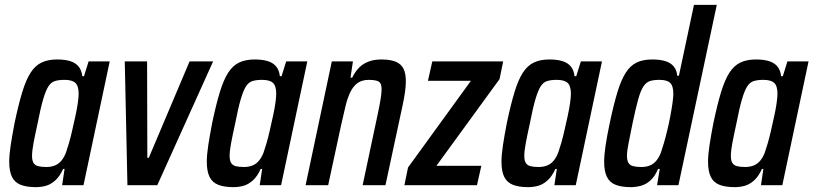

<svg xmlns="http://www.w3.org/2000/svg" viewBox="-20 -763 3351 791"><path d="M128 8Q90 8 65.5 -1.5Q41 -11 29.5 -34Q18 -57 18 -97Q18 -125 24 -164.5Q30 -204 40 -256Q56 -332 71.5 -383Q87 -434 106 -463.5Q125 -493 151.5 -505.5Q178 -518 215 -518Q246 -518 268 -511.5Q290 -505 303 -490Q316 -475 319 -449H326L345 -510H432L324 0H236L246 -67H240Q226 -36 207.5 -19.5Q189 -3 169 2.5Q149 8 128 8ZM171 -75Q190 -75 205.5 -81Q221 -87 232.5 -100.5Q244 -114 252 -135Q257 -149 264 -173Q271 -197 277.5 -226Q284 -255 290.5 -284Q297 -313 300.5 -338Q304 -363 304 -377Q304 -409 290.5 -421.5Q277 -434 246 -434Q222 -434 206 -429Q190 -424 179 -406.5Q168 -389 157.5 -353Q147 -317 135 -255Q124 -205 118 -173Q112 -141 112 -121Q112 -102 118 -92Q124 -82 137 -78.5Q150 -75 171 -75Z M505 0 494 -510H586L587 -113H593L761 -510H858L628 0Z M942 8Q904 8 879.5 -1.5Q855 -11 843.5 -34Q832 -57 832 -97Q832 -125 838 -164.5Q844 -204 854 -256Q870 -332 885.5 -383Q901 -434 920 -463.5Q939 -493 965.5 -505.5Q992 -518 1029 -518Q1060 -518 1082 -511.5Q1104 -505 1117 -490Q1130 -475 1133 -449H1140L1159 -510H1246L1138 0H1050L1060 -67H1054Q1040 -36 1021.5 -19.5Q1003 -3 983 2.5Q963 8 942 8ZM985 -75Q1004 -75 1019.5 -81Q1035 -87 1046.5 -100.5Q1058 -114 1066 -135Q1071 -149 1078 -173Q1085 -197 1091.5 -226Q1098 -255 1104.5 -284Q1111 -313 1114.5 -338Q1118 -363 1118 -377Q1118 -409 1104.5 -421.5Q1091 -434 1060 -434Q1036 -434 1020 -429Q1004 -424 993 -406.5Q982 -389 971.5 -353Q961 -317 949 -255Q938 -205 932 -173Q926 -141 926 -121Q926 -102 932 -92Q938 -82 951 -78.5Q964 -75 985 -75Z M1239 0 1347 -510H1434L1424 -443H1431Q1443 -468 1459.5 -484.5Q1476 -501 1499 -509.5Q1522 -518 1550 -518Q1589 -518 1611 -508.5Q1633 -499 1642.5 -479.5Q1652 -460 1652 -428Q1652 -409 1648.5 -383.5Q1645 -358 1638 -326L1568 0H1474L1536 -292Q1544 -330 1548 -354.5Q1552 -379 1552 -394Q1552 -412 1547 -420Q1542 -428 1530 -431Q1518 -434 1500 -434Q1472 -434 1454 -421.5Q1436 -409 1424 -385Q1412 -361 1403.5 -326Q1395 -291 1385 -246L1332 0Z M1646 0 1661 -73 1920 -430H1743L1761 -510H2053L2038 -437L1778 -80H1963L1945 0Z M2156 8Q2118 8 2093.5 -1.5Q2069 -11 2057.5 -34Q2046 -57 2046 -97Q2046 -125 2052 -164.5Q2058 -204 2068 -256Q2084 -332 2099.5 -383Q2115 -434 2134 -463.5Q2153 -493 2179.5 -505.5Q2206 -518 2243 -518Q2274 -518 2296 -511.5Q2318 -505 2331 -490Q2344 -475 2347 -449H2354L2373 -510H2460L2352 0H2264L2274 -67H2268Q2254 -36 2235.5 -19.5Q2217 -3 2197 2.5Q2177 8 2156 8ZM2199 -75Q2218 -75 2233.5 -81Q2249 -87 2260.5 -100.5Q2272 -114 2280 -135Q2285 -149 2292 -173Q2299 -197 2305.5 -226Q2312 -255 2318.5 -284Q2325 -313 2328.5 -338Q2332 -363 2332 -377Q2332 -409 2318.5 -421.5Q2305 -434 2274 -434Q2250 -434 2234 -429Q2218 -424 2207 -406.5Q2196 -389 2185.5 -353Q2175 -317 2163 -255Q2152 -205 2146 -173Q2140 -141 2140 -121Q2140 -102 2146 -92Q2152 -82 2165 -78.5Q2178 -75 2199 -75Z M2579 8Q2541 8 2516.5 -1.5Q2492 -11 2480.5 -34Q2469 -57 2469 -97Q2469 -125 2475 -164.5Q2481 -204 2492 -256Q2508 -332 2523.5 -383Q2539 -434 2558 -463.5Q2577 -493 2603 -505.5Q2629 -518 2667 -518Q2698 -518 2720 -511.5Q2742 -505 2755 -490Q2768 -475 2770 -451H2777L2839 -743H2933L2775 0H2687L2698 -67H2691Q2678 -36 2659.5 -19.5Q2641 -3 2620 2.5Q2599 8 2579 8ZM2622 -75Q2642 -75 2657 -81Q2672 -87 2683.5 -100.5Q2695 -114 2703 -135Q2708 -149 2715 -173Q2722 -197 2729 -226Q2736 -255 2741.5 -284Q2747 -313 2750.5 -338Q2754 -363 2754 -377Q2754 -409 2741 -421.5Q2728 -434 2697 -434Q2673 -434 2657.5 -429Q2642 -424 2630.5 -406.5Q2619 -389 2609 -353Q2599 -317 2586 -255Q2576 -205 2569.5 -173Q2563 -141 2563 -121Q2563 -102 2569 -92Q2575 -82 2588.5 -78.5Q2602 -75 2622 -75Z M3007 8Q2969 8 2944.5 -1.5Q2920 -11 2908.5 -34Q2897 -57 2897 -97Q2897 -125 2903 -164.5Q2909 -204 2919 -256Q2935 -332 2950.5 -383Q2966 -434 2985 -463.5Q3004 -493 3030.5 -505.5Q3057 -518 3094 -518Q3125 -518 3147 -511.5Q3169 -505 3182 -490Q3195 -475 3198 -449H3205L3224 -510H3311L3203 0H3115L3125 -67H3119Q3105 -36 3086.5 -19.5Q3068 -3 3048 2.5Q3028 8 3007 8ZM3050 -75Q3069 -75 3084.5 -81Q3100 -87 3111.5 -100.5Q3123 -114 3131 -135Q3136 -149 3143 -173Q3150 -197 3156.5 -226Q3163 -255 3169.5 -284Q3176 -313 3179.5 -338Q3183 -363 3183 -377Q3183 -409 3169.5 -421.5Q3156 -434 3125 -434Q3101 -434 3085 -429Q3069 -424 3058 -406.5Q3047 -389 3036.5 -353Q3026 -317 3014 -255Q3003 -205 2997 -173Q2991 -141 2991 -121Q2991 -102 2997 -92Q3003 -82 3016 -78.5Q3029 -75 3050 -75Z"/></svg>

Font: Saira Condensed Medium
Style: Italic
Weight: 500
Width: 3
Italic angle: -12°
Designer: Hector Gatti with collaboration of the Omnibus-Type team
Foundry: Omnibus-Type
Version: Version 1.101